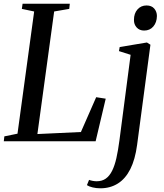

<svg xmlns="http://www.w3.org/2000/svg" viewBox="-30 -763 885 1037"><path d="M-9.5 0 -6.5 -26.5 64.5 -41 154.5 -701 88 -715 92 -743H347L344 -715L262.5 -701L172 -39L407 -50L489.5 -238L541 -230L486.5 0ZM710.5 19.5Q700 98.5 673.8 150.5Q647.5 202.5 606.5 228.2Q565.5 254 512 254Q490 254 470.2 249.2Q450.5 244.5 439.5 237L451 208.5Q458.5 211.5 470 213.8Q481.5 216 492 216Q521 216 541.2 201.8Q561.5 187.5 575.5 159.5Q589.5 131.5 598.8 90.2Q608 49 615 -4.5L675.5 -467L612.5 -487L616.5 -509L763.5 -533.5L782.5 -521.5ZM748.5 -598Q723 -598 708 -614.8Q693 -631.5 693.5 -656Q693.5 -690.5 712.5 -712Q731.5 -733.5 761.5 -733.5Q788.5 -733.5 803 -716.8Q817.5 -700 817.5 -676.5Q817 -642 798.2 -620Q779.5 -598 748.5 -598Z"/></svg>

Font: Merriweather 96pt
Style: Italic
Weight: 400
Italic angle: -7.8°
Version: Version 2.101